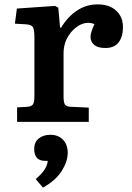

<svg xmlns="http://www.w3.org/2000/svg" viewBox="-20 -556 603 876"><path d="M58 0V-66L108 -69Q125 -71 131 -81Q137 -91 137 -118V-386Q137 -420 130.5 -431.5Q124 -443 100 -445L48 -448L57 -517L231 -529L246 -521L254 -430H259Q289 -480 331.5 -508Q374 -536 425 -536Q479 -536 510 -507.5Q541 -479 541 -432Q541 -388 521 -362.5Q501 -337 461 -337Q426 -337 409.5 -351.5Q393 -366 393 -388Q393 -398 397 -411Q401 -424 411 -446Q379 -459 346.5 -443Q314 -427 292 -392Q270 -357 270 -312V-116Q270 -91 275.5 -80.5Q281 -70 300 -69L385 -65V0ZM176 300 143 261Q171 237 183.5 217.5Q196 198 198 178H187Q159 178 147.5 163Q136 148 136 125Q136 92 157 75.5Q178 59 210 59Q246 59 267.5 81.5Q289 104 289 141Q289 180 262 223.5Q235 267 176 300Z"/></svg>

Font: Literata 7pt SemiBold
Style: Regular
Weight: 600
Designer: Latin by Veronika Burian and Jose Scaglione. Greek by Irene Vlachou. Cyrillic by Vera Evstafieva.
Foundry: TypeTogether
Version: Version 3.002